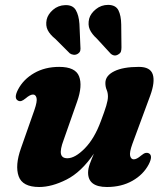

<svg xmlns="http://www.w3.org/2000/svg" viewBox="-20 -754 678 788"><path d="M590.5 -125Q609 -115.5 590.5 -79.5Q568.5 -37.5 523.5 -12Q478.5 13.5 419 13.5Q341.5 13.5 341.5 -45.5Q341.5 -61.5 348.5 -81Q355.5 -100.5 365.5 -123.5Q313.5 -47.5 253 -17Q192.5 13.5 141 13.5Q72 13.5 56.5 -30.8Q41 -75 66 -145.5L121 -302Q133.5 -338 130 -352Q126.5 -366 115.5 -366Q103.5 -366 85.5 -350.5Q74.5 -341.5 67.5 -339.5Q60.5 -337.5 54 -341Q35.5 -350.5 54 -386.5Q76 -428.5 120.2 -454Q164.5 -479.5 223 -479.5Q289.5 -479.5 304.5 -440.8Q319.5 -402 296.5 -337L241 -179Q226.5 -140.5 230.2 -122.5Q234 -104.5 256.5 -104.5Q288 -104.5 327.8 -144.8Q367.5 -185 394 -257Q409 -296.5 416 -319.8Q423 -343 423 -357.5Q423 -373 417.8 -385.2Q412.5 -397.5 412.5 -413.5Q412.5 -443.5 448.8 -461.5Q485 -479.5 550 -479.5Q597 -479.5 607 -448.5Q617 -417.5 596.5 -361.5L523.5 -164Q510.5 -128 514.2 -114Q518 -100 529 -100Q541 -100 559 -115.5Q570 -124.5 577 -126.2Q584 -128 590.5 -125ZM477.5 -653.5 478.5 -559.5Q478.5 -550 476.5 -543Q474.5 -536 466 -531Q450 -520.5 434.5 -533.5L377.5 -595.5Q356.5 -614.5 348.2 -633.5Q340 -652.5 346 -677.5Q352 -699 373.8 -716.5Q395.5 -734 424 -734Q455 -733.5 466 -711.8Q477 -690 477.5 -653.5ZM306 -656 310 -562Q311 -554 309.5 -546.5Q308 -539 299.5 -533.5Q292 -528.5 282.8 -529.2Q273.5 -530 266.5 -535L207.5 -594Q185 -612 175.8 -630.5Q166.5 -649 171.5 -673.5Q176.5 -695.5 197.5 -713.8Q218.5 -732 247.5 -733Q278.5 -734 291 -712.8Q303.5 -691.5 306 -656Z"/></svg>

Font: Fraunces 9pt S000
Style: Bold Italic
Weight: 700
Italic angle: -16°
Version: Version 1.000; ttfautohint (v1.8.3)